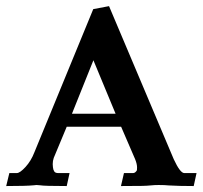

<svg xmlns="http://www.w3.org/2000/svg" viewBox="-55 -609 664 629"><path d="M323.7 -236.3 251 -411.6 180.7 -236.3ZM302.2 -588.9 514.2 -87.4Q535.2 -42 548.8 -42H588.9L579.6 0.5Q531.2 0.5 498 -1.5Q485.8 -2.9 464.8 -2.9Q451.2 -2.9 440.2 -1.7Q429.2 -0.5 411.4 0Q393.6 0.5 341.3 0.5L351.1 -42H380.9Q388.2 -42 393.6 -51.3Q394 -53.2 394 -60.5Q394 -71.8 387.7 -87.4L341.8 -193.8H163.6L121.1 -91.8Q117.7 -82 117.7 -71.3Q117.7 -69.3 118.4 -61.3Q119.1 -53.2 122.6 -47.6Q126 -42 135.7 -42H172.9L163.6 0.5Q89.8 0.5 76.2 -2Q69.8 -2.9 64.5 -2.9Q60.1 -2.9 55.7 -2Q30.8 0.5 -34.7 0.5L-24.4 -42H0Q10.3 -42 28.6 -62Q46.9 -82 57.6 -109.9L250.5 -579.1Z"/></svg>

Font: Quaaykop
Style: Bold
Weight: 700
Designer: Tup Wanders
Foundry: Free font, DO NOT SELL
Version: Version 1.00;July 31, 2023;FontCreator 11.5.0.2430 64-bit